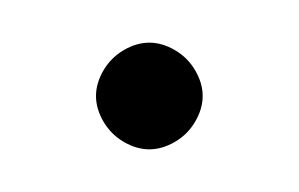

<svg xmlns="http://www.w3.org/2000/svg" viewBox="-20 -1175 140 90"><path d="M25 -1130Q25 -1124 28.5 -1118Q32 -1112 38 -1108.5Q44 -1105 50 -1105Q56 -1105 62 -1108.5Q68 -1112 71.5 -1118Q75 -1124 75 -1130Q75 -1136 71.5 -1142Q68 -1148 62 -1151.5Q56 -1155 50 -1155Q44 -1155 38 -1151.5Q32 -1148 28.5 -1142Q25 -1136 25 -1130Z"/></svg>

Font: Linefont ExtraLight
Style: Regular
Weight: 250
Monospace: yes
Version: Version 3.002;gftools[0.9.33]